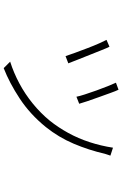

<svg xmlns="http://www.w3.org/2000/svg" viewBox="169 -771 662 1040"><g transform="rotate(90 500.0 -251.0)"><path d="M466 -562Q473 -548 483.5 -518.5Q494 -489 506 -456Q518 -423 528 -393.5Q538 -364 542 -349L504 -334Q501 -350 491.5 -379.5Q482 -409 470 -442.5Q458 -476 446.5 -504.5Q435 -533 428 -548ZM823 -518Q820 -510 817.5 -502Q815 -494 813 -488Q793 -401 758.5 -319.5Q724 -238 668 -168Q599 -83 514 -27Q429 29 349 60L314 25Q374 6 432 -25Q490 -56 541.5 -98Q593 -140 634 -190Q670 -235 700 -289.5Q730 -344 750 -405.5Q770 -467 780 -532ZM233 -513Q240 -500 251.5 -470.5Q263 -441 277 -406.5Q291 -372 303.5 -340Q316 -308 323 -290L284 -275Q278 -294 266 -326.5Q254 -359 240.5 -394.5Q227 -430 214.5 -458Q202 -486 196 -497Z"/></g></svg>

Font: Noto Sans JP Thin ExtraLight
Style: Regular
Weight: 250
Version: Version 2.004-H2;hotconv 1.0.118;makeotfexe 2.5.65603